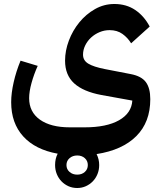

<svg xmlns="http://www.w3.org/2000/svg" viewBox="-20 -539 806 962"><path d="M367 403Q343 403 323 394Q303 385 288 369.5Q273 354 264.5 333Q256 312 256 288Q256 256 269 231Q157 211 96.5 144.5Q36 78 36 -27Q36 -72 48.5 -127Q61 -182 83 -235L169 -209Q150 -167 138 -123.5Q126 -80 126 -47Q126 22 180 60.5Q234 99 330 99H404Q514 99 576.5 63.5Q639 28 643 -35L488 -63Q397 -80 351.5 -121.5Q306 -163 306 -235Q306 -285 325 -335.5Q344 -386 377.5 -427Q411 -468 456 -493.5Q501 -519 553 -519Q613 -519 657.5 -489Q702 -459 730 -406L637 -322Q620 -350 593.5 -369Q567 -388 529 -388Q503 -388 479 -378Q455 -368 436.5 -351Q418 -334 407 -311.5Q396 -289 396 -265Q396 -236 422.5 -220Q449 -204 505 -193L634 -168Q688 -158 710.5 -128Q733 -98 733 -42Q733 73 663 143Q593 213 464 233Q477 259 477 288Q477 312 468.5 333Q460 354 445 369.5Q430 385 410 394Q390 403 367 403ZM367 336Q390 336 405 322.5Q420 309 420 288Q420 267 405 253.5Q390 240 367 240Q344 240 328.5 253.5Q313 267 313 288Q313 309 328.5 322.5Q344 336 367 336Z"/></svg>

Font: IBM Plex Sans Arabic SmBld
Style: Regular
Weight: 600
Designer: Mike Abbink, Paul van der Laan, Pieter van Rosmalen, Wael Morcos, Khajak Apelian
Foundry: Bold Monday
Version: Version 1.005